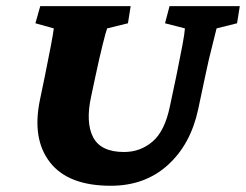

<svg xmlns="http://www.w3.org/2000/svg" viewBox="-20 -593 797 622"><path d="M110.4 -573.2H403.3L394.5 -517.6L327.1 -501Q323.2 -491.2 312.5 -448.2Q301.8 -405.3 290 -349.6L275.4 -281.2Q256.8 -196.3 281.7 -148.4Q306.6 -100.6 381.8 -100.6Q434.6 -100.6 474.1 -134.3Q513.7 -168 530.3 -248L551.8 -349.6Q563.5 -407.2 570.8 -445.8Q578.1 -484.4 579.1 -501L514.6 -517.6L529.3 -573.2H756.8L748 -517.6L681.6 -501Q677.7 -483.4 667.5 -444.3Q657.2 -405.3 645.5 -349.6L622.1 -239.3Q597.7 -125 523.4 -58.1Q449.2 8.8 338.9 8.8Q201.2 8.8 142.1 -66.9Q83 -142.6 109.4 -269.5L126 -349.6Q137.7 -407.2 145 -445.8Q152.3 -484.4 154.3 -501L94.7 -517.6Z"/></svg>

Font: Crimson Pro Black
Style: Italic
Weight: 900
Italic angle: -12°
Designer: Jacques Le Bailly
Foundry: Baron von Fonthausen
Version: Version 1.003